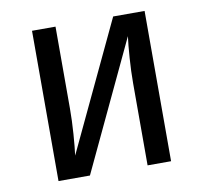

<svg xmlns="http://www.w3.org/2000/svg" viewBox="-66 -621 733 692"><g transform="rotate(-10 300.0 -275.0)"><path d="M94 0V-550H180V-250Q180 -207 176.5 -158Q173 -109 169 -80L391 -550H506V0H420V-300Q420 -344 423.5 -393Q427 -442 431 -471L209 0Z"/></g></svg>

Font: Liga JetBrainsMono Nerd Font
Style: Regular
Weight: 400
Designer: Philipp Nurullin, Konstantin Bulenkov
Foundry: JetBrains
Version: Version 2.225; ttfautohint (v1.8.3)